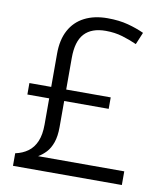

<svg xmlns="http://www.w3.org/2000/svg" viewBox="-82 -790 734 858"><g transform="rotate(10 285.5 -361.5)"><path d="M337 -723Q390 -723 431 -712Q472 -701 504 -686L481 -631Q450 -645 415 -655.5Q380 -666 339 -666Q275 -666 242.5 -631Q210 -596 210 -521V-377H412V-325H210V-207Q210 -165 200 -136.5Q190 -108 173.5 -90.5Q157 -73 138 -62H529V0H35V-57Q68 -64 92 -81.5Q116 -99 129 -129.5Q142 -160 142 -206V-325H43V-377H142V-528Q142 -591 165.5 -634.5Q189 -678 233 -700.5Q277 -723 337 -723Z"/></g></svg>

Font: Noto Sans Oriya Light
Style: Regular
Weight: 300
Version: Version 2.003